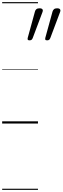

<svg xmlns="http://www.w3.org/2000/svg" viewBox="-20 -1145 580 1780"><path d="M254 -771Q239 -771 237 -778Q235 -785 237 -794L304 -1038Q307 -1051 317 -1059.5Q327 -1068 346 -1068Q367 -1068 373.5 -1058.5Q380 -1049 375 -1036L284 -794Q280 -783 273.5 -777Q267 -771 254 -771ZM417 -771Q402 -771 400 -778Q398 -785 400 -794L467 -1038Q471 -1051 480.5 -1059.5Q490 -1068 509 -1068Q530 -1068 536.5 -1058.5Q543 -1049 538 -1036L447 -794Q443 -783 436.5 -777Q430 -771 417 -771ZM0 605H332V615H0ZM0 -20H332V0H0ZM0 -505H332V-500H0ZM0 -1125H332V-1115H0Z"/></svg>

Font: Playwrite CU Guides
Style: Regular
Weight: 400
Designer: Veronika Burian, José Scaglione
Foundry: TypeTogether
Version: Version 1.003